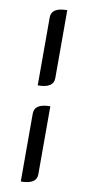

<svg xmlns="http://www.w3.org/2000/svg" viewBox="-97 -763 433 943"><g transform="rotate(10 120.0 -292.0)"><path d="M79.8 -676.8Q79.8 -726.3 158.6 -726.3V-386.9Q158.6 -337.4 79.8 -337.4ZM79.8 -197Q79.8 -247 158.6 -247V92.4Q158.6 141.9 79.8 141.9Z"/></g></svg>

Font: Myanmar KatKuu
Style: Regular
Weight: 400
Designer: Khon Soe Zaw Thu
Foundry: MPUA
Version: Version 1.00 September 13, 2016, initial release